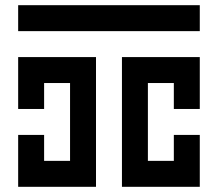

<svg xmlns="http://www.w3.org/2000/svg" viewBox="-20 -720 840 740"><path d="M50 -600H750V-700H50ZM50 -500V-300H150V-400H250V-100H150V-200H50V0H350V-500ZM450 -500V0H750V-200H650V-100H550V-400H650V-300H750V-500Z"/></svg>

Font: Mourier
Style: Regular
Weight: 400
Designer: Eric Mourier
Foundry: Velvetyne Type Foundry
Version: Version 2.000;hotconv 1.0.109;makeotfexe 2.5.65596